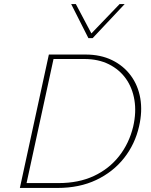

<svg xmlns="http://www.w3.org/2000/svg" viewBox="-20 -927 745 947"><path d="M78 0 221 -658H402Q476 -658 532.5 -630.5Q589 -603 625 -554.5Q661 -506 672 -442Q683 -378 666 -304Q646 -216 592 -147.5Q538 -79 455 -39.5Q372 0 263 0ZM111 -24H269Q368 -24 443 -59Q518 -94 567.5 -157Q617 -220 637 -303Q653 -373 643 -433.5Q633 -494 601 -539Q569 -584 517 -610Q465 -636 396 -636H244ZM416 -739 423 -754 570 -907H595L437 -739ZM416 -739 331 -907H354L435 -754L437 -739Z"/></svg>

Font: Ysabeau Office Thin
Style: Italic
Weight: 250
Italic angle: -12°
Designer: Christian Thalmann (Catharsis Fonts)
Version: Version 2.001;gftools[0.9.30]; featfreeze: tnum,lnum,ss02